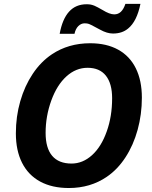

<svg xmlns="http://www.w3.org/2000/svg" viewBox="-20 -944 770 974"><path d="M60.5 -267.6Q60.5 -353 82.8 -430.4Q105 -507.8 146 -569.3Q187 -630.9 243.2 -668.5Q327.1 -724.6 437.5 -724.6Q520.5 -724.6 579.3 -692.1Q638.2 -659.7 668.9 -597.7Q699.7 -535.6 699.7 -448.7Q699.7 -363.8 678.2 -285.6Q656.7 -207.5 616.5 -145.8Q576.2 -84 521.5 -46.9Q438.5 9.8 329.1 9.8Q244.1 9.8 183.8 -22.9Q123.5 -55.7 92 -117.9Q60.5 -180.2 60.5 -267.6ZM521.5 -277.3Q548.8 -353.5 548.8 -445.8Q548.8 -520 517.1 -560.1Q485.4 -600.1 424.3 -600.1Q365.2 -600.1 317.1 -556.6Q269 -513.2 240.2 -434.1Q211.4 -354.5 211.4 -270Q211.4 -192.9 244.6 -153.6Q277.8 -114.3 342.8 -114.3Q399.9 -114.3 447 -157Q494.1 -199.7 521.5 -277.3ZM419.4 -922.4Q431.2 -922.4 439.5 -920.9Q447.8 -919.4 459 -915Q473.6 -908.7 500.5 -893.1Q536.1 -871.1 559.6 -871.1Q579.1 -871.1 593 -884Q606.9 -897 616.2 -924.3H692.4Q674.3 -835.4 629.9 -799.3Q599.6 -773.9 553.2 -773.9Q522.9 -773.9 487.8 -793.5Q473.1 -800.8 457.5 -809.6Q439.5 -819.3 431.2 -822.5Q422.9 -825.7 409.2 -825.7Q391.6 -825.7 377.4 -811.8Q363.3 -797.9 357.9 -772.5H282.7Q296.4 -847.2 330.3 -884.8Q364.3 -922.4 419.4 -922.4Z"/></svg>

Font: Viking Open Sans
Style: Bold Italic
Weight: 700
Italic angle: -12°
Foundry: Ascender Corporation
Version: Version 2.000